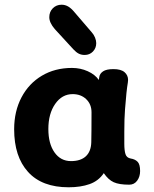

<svg xmlns="http://www.w3.org/2000/svg" viewBox="-20 -783 654 814"><path d="M574 -58Q574 -34 561.5 -17Q549 0 528 0Q485 0 462 -10.5Q439 -21 420 -49Q398 -16 360 -2.5Q322 11 271 11Q158 11 99 -54Q40 -119 40 -235Q40 -311 71 -370Q102 -429 157.5 -462Q213 -495 285 -495Q321 -495 352 -481Q383 -467 399 -444L401 -457Q403 -471 417 -480.5Q431 -490 461 -490Q493 -490 508 -477Q523 -464 523 -444Q523 -437 522 -433Q516 -399 510 -319Q507 -282 507 -224V-174Q507 -145 512 -129.5Q517 -114 534 -111Q553 -108 563.5 -97Q574 -86 574 -58ZM368 -307Q368 -341 345.5 -362.5Q323 -384 288 -384Q243 -384 214 -342.5Q185 -301 185 -236Q185 -174 211 -137Q237 -100 281 -100Q322 -100 344 -120.5Q366 -141 367 -180Q368 -221 368 -307ZM291 -574 212 -660Q189 -687 189 -710Q189 -733 204 -748Q219 -763 241 -763Q256 -763 269 -755.5Q282 -748 296 -731L369 -646Q378 -636 383 -623.5Q388 -611 388 -600Q388 -579 374 -564.5Q360 -550 339 -550Q325 -550 314 -555.5Q303 -561 291 -574Z"/></svg>

Font: Mali
Style: Bold
Weight: 700
Designer: Kitiyaporn Chalermlarp | Katatrad Aksorn Co.,Ltd.
Foundry: Cadson Demak Co.,Ltd.
Version: Version 1.000; ttfautohint (v1.6)